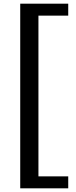

<svg xmlns="http://www.w3.org/2000/svg" viewBox="-20 -875 413 1044"><path d="M90 149V-855H351V-790H189V84H351V149Z"/></svg>

Font: Domine Medium
Style: Regular
Weight: 500
Designer: Pablo Impallari, Rodrigo Fuenzalida, Brenda Gallo
Foundry: Pablo Impallari, Rodrigo Fuenzalida, Brenda Gallo
Version: Version 2.000